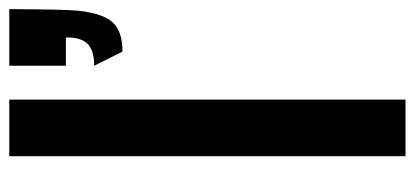

<svg xmlns="http://www.w3.org/2000/svg" viewBox="-266 -650 915 424"><g transform="rotate(-90 192.0 -437.5)"><path d="M184.6 0H59.6V-875H184.6ZM259.3 -875H384.3Q383.8 -752.9 380.9 -723.6Q375 -668 355 -646.5Q335 -625 290.5 -625L259.3 -687.5Q293 -687.5 307.6 -702.1Q322.3 -716.8 321.8 -750H259.3Z"/></g></svg>

Font: Oswald
Style: Book
Weight: 400
Designer: vernon adams
Foundry: vernon adams
Version: Version 1.000